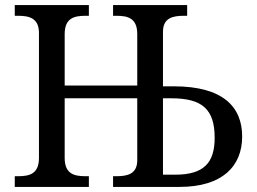

<svg xmlns="http://www.w3.org/2000/svg" viewBox="-20 -734 1010 754"><path d="M38 0H329V-42H316C271 -42 234 -51 234 -114V-348H519V-105C519 -50 480 -42 437 -42H424V0H685C853 0 931 -81 931 -198C931 -314 856 -395 663 -395H620V-609C620 -664 659 -672 702 -672H715V-714H424V-672H437C482 -672 519 -663 519 -600V-398H234V-600C234 -663 271 -672 316 -672H329V-714H38V-672H51C95 -672 133 -663 133 -604V-114C133 -51 96 -42 51 -42H38ZM620 -48V-348H653C774 -348 823 -305 823 -193C823 -95 781 -48 668 -48Z"/></svg>

Font: Noto Serif Thai
Style: Regular
Weight: 400
Designer: Monotype Design Team
Foundry: Monotype Imaging Inc.
Version: Version 1.901